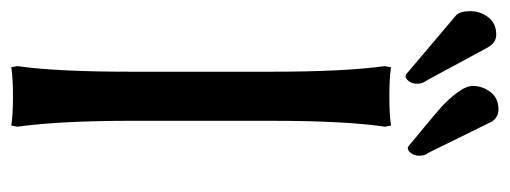

<svg xmlns="http://www.w3.org/2000/svg" viewBox="-300 -584 893 336"><g transform="rotate(90 146.0 -416.5)"><path d="M-2 -793.9Q-2 -810.5 8.5 -824.7Q19 -838.9 39.1 -838.9Q53.7 -838.9 62 -823.2L121.1 -713.9V-714.8Q125 -708.5 125 -700.2Q125 -691.9 120.6 -686Q116.2 -680.2 111.8 -680.2Q108.9 -680.2 104 -685.1L4.9 -769Q-2 -775.9 -2 -793.9ZM128.9 -797.9Q128.9 -814.5 139.4 -828.6Q149.9 -842.8 169.9 -842.8Q183.1 -842.8 190.9 -832L247.1 -717.8V-719.2Q251 -712.9 251 -704.1Q251 -695.8 246.6 -689.9Q242.2 -684.1 237.8 -684.1Q234.9 -684.1 230 -689Q222.7 -695.3 200.9 -713.1Q179.2 -731 166 -742.7Q152.8 -754.4 140.9 -770.3Q128.9 -786.1 128.9 -797.9ZM147 -651.9Q180.2 -651.9 198.2 -654.8L200.2 -644Q189.9 -574.2 189.9 -444.8V-200.2Q189.9 -76.2 200.2 -1L198.2 9.8Q180.2 6.8 147 6.8Q114.3 6.8 96.2 9.8L94.2 -1Q104 -68.8 104 -200.2V-444.8Q104 -572.8 94.2 -644L96.2 -654.8Q114.3 -651.9 147 -651.9Z"/></g></svg>

Font: Linear Smooth Low Contrast
Style: Regular
Weight: 500
Designer: Philipp H. Poll, Flanker
Foundry: Philipp H. Poll, reworked by Flanker
Version: Version 1.010 | FøM Fix